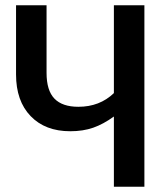

<svg xmlns="http://www.w3.org/2000/svg" viewBox="-20 -710 640 730"><path d="M529 -690V0H413V-267Q373 -238 334.5 -224.5Q296 -211 247 -211Q152 -211 96.5 -268.5Q41 -326 41 -427V-690H157V-433Q157 -366 187 -335Q217 -304 278 -304Q359 -304 413 -356V-690Z"/></svg>

Font: Fira Mono Medium
Style: Regular
Weight: 500
Designer: Carrois Corporate & Edenspiekermann AG
Foundry: Carrois Corporate GbR & Edenspiekermann AG
Version: Version 3.206